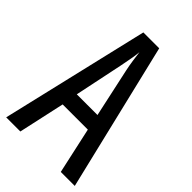

<svg xmlns="http://www.w3.org/2000/svg" viewBox="-216 -794 873 873"><g transform="rotate(45 220.5 -357.0)"><path d="M286 -301H153L202 -536Q207 -562 212 -588.5Q217 -615 219 -638Q222 -615 225.5 -589.5Q229 -564 235 -536ZM351 0H441L270 -714H168L0 0H91L140 -223H302Z"/></g></svg>

Font: Noto Sans Display Condensed
Style: Regular
Weight: 400
Width: 3
Designer: Monotype Design Team
Foundry: Monotype Imaging Inc.
Version: Version 1.900